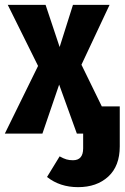

<svg xmlns="http://www.w3.org/2000/svg" viewBox="-30 -551 514 792"><path d="M464 -112V53Q464 134 416.5 177.5Q369 221 292 221Q217 221 164 179L216 94Q232 103 244 106.5Q256 110 271 110Q313 110 313 61V0H287L214 -202L145 0H-10L127 -279L2 -531H158L216 -357L271 -531H422L306 -284L390 -112Z"/></svg>

Font: Fira Sans Extra Condensed
Style: Bold
Weight: 700
Width: 1
Designer: Carrois Corporate & Edenspiekermann AG
Foundry: Carrois Corporate GbR & Edenspiekermann AG
Version: Version 4.203